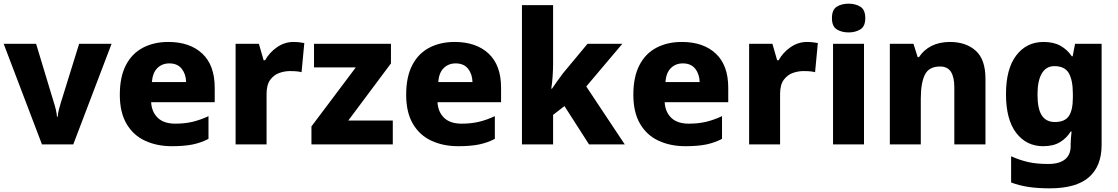

<svg xmlns="http://www.w3.org/2000/svg" viewBox="-20 -788 6103 1048"><path d="M209 0 0 -549H177L275 -225Q279 -214 284.5 -191Q290 -168 291 -151H295Q296 -169 301.5 -190Q307 -211 311 -224L412 -549H589L380 0Z M899 -559Q1016 -559 1084 -495.5Q1152 -432 1152 -309V-230H805Q808 -177 841 -145Q874 -113 937 -113Q988 -113 1030.5 -123Q1073 -133 1118 -154V-30Q1078 -9 1032 0.5Q986 10 918 10Q836 10 771.5 -20Q707 -50 670.5 -112.5Q634 -175 634 -271Q634 -368 667 -432Q700 -496 760 -527.5Q820 -559 899 -559ZM904 -442Q865 -442 839 -416.5Q813 -391 809 -340H996Q995 -383 972 -412.5Q949 -442 904 -442Z M1582 -559Q1598 -559 1615 -557Q1632 -555 1641 -553L1626 -394Q1615 -397 1600.5 -398.5Q1586 -400 1562 -400Q1534 -400 1505 -390Q1476 -380 1455.5 -353Q1435 -326 1435 -275V0H1266V-549H1393L1419 -459H1427Q1450 -501 1491.5 -530Q1533 -559 1582 -559Z M2124 0H1680V-98L1922 -420H1694V-549H2114V-442L1881 -130H2124Z M2462 -559Q2579 -559 2647 -495.5Q2715 -432 2715 -309V-230H2368Q2371 -177 2404 -145Q2437 -113 2500 -113Q2551 -113 2593.5 -123Q2636 -133 2681 -154V-30Q2641 -9 2595 0.5Q2549 10 2481 10Q2399 10 2334.5 -20Q2270 -50 2233.5 -112.5Q2197 -175 2197 -271Q2197 -368 2230 -432Q2263 -496 2323 -527.5Q2383 -559 2462 -559ZM2467 -442Q2428 -442 2402 -416.5Q2376 -391 2372 -340H2559Q2558 -383 2535 -412.5Q2512 -442 2467 -442Z M2999 -440Q2999 -410 2996.5 -372Q2994 -334 2989 -304H2993Q3004 -320 3022 -345.5Q3040 -371 3053 -388L3187 -549H3377L3180 -316L3390 0H3195L3061 -209L2999 -161V0H2829V-760H2999Z M3702 -559Q3819 -559 3887 -495.5Q3955 -432 3955 -309V-230H3608Q3611 -177 3644 -145Q3677 -113 3740 -113Q3791 -113 3833.5 -123Q3876 -133 3921 -154V-30Q3881 -9 3835 0.5Q3789 10 3721 10Q3639 10 3574.5 -20Q3510 -50 3473.5 -112.5Q3437 -175 3437 -271Q3437 -368 3470 -432Q3503 -496 3563 -527.5Q3623 -559 3702 -559ZM3707 -442Q3668 -442 3642 -416.5Q3616 -391 3612 -340H3799Q3798 -383 3775 -412.5Q3752 -442 3707 -442Z M4385 -559Q4401 -559 4418 -557Q4435 -555 4444 -553L4429 -394Q4418 -397 4403.5 -398.5Q4389 -400 4365 -400Q4337 -400 4308 -390Q4279 -380 4258.5 -353Q4238 -326 4238 -275V0H4069V-549H4196L4222 -459H4230Q4253 -501 4294.5 -530Q4336 -559 4385 -559Z M4612 -768Q4649 -768 4676 -751.5Q4703 -735 4703 -689Q4703 -644 4676 -627.5Q4649 -611 4612 -611Q4574 -611 4547.5 -627.5Q4521 -644 4521 -689Q4521 -735 4547.5 -751.5Q4574 -768 4612 -768ZM4696 -549V0H4527V-549Z M5165 -559Q5252 -559 5305.5 -511.5Q5359 -464 5359 -358V0H5189V-311Q5189 -367 5170.5 -396Q5152 -425 5111 -425Q5050 -425 5028 -379.5Q5006 -334 5006 -250V0H4837V-549H4966L4989 -476H4996Q5022 -516 5065 -537.5Q5108 -559 5165 -559Z M5676 -559Q5732 -559 5769.5 -537.5Q5807 -516 5830 -481H5835L5848 -549H5993V3Q5993 119 5923.5 179.5Q5854 240 5710 240Q5645 240 5594.5 232.5Q5544 225 5499 208V65Q5546 86 5592 96.5Q5638 107 5702 107Q5762 107 5793 82Q5824 57 5824 10V-2Q5824 -14 5825.5 -33Q5827 -52 5829 -70H5824Q5803 -35 5766.5 -12.5Q5730 10 5674 10Q5582 10 5526.5 -63Q5471 -136 5471 -274Q5471 -412 5527 -485.5Q5583 -559 5676 -559ZM5735 -427Q5690 -427 5666.5 -387Q5643 -347 5643 -272Q5643 -194 5666.5 -158Q5690 -122 5738 -122Q5792 -122 5814 -154.5Q5836 -187 5836 -254V-276Q5836 -350 5814 -388.5Q5792 -427 5735 -427Z"/></svg>

Font: Noto Sans Thai Looped ExtraBold
Style: Regular
Weight: 800
Designer: Sasikarn Vongin, Ben Mitchell
Foundry: The Fontpad Ltd
Version: Version 1.001; ttfautohint (v1.8.4.7-5d5b)